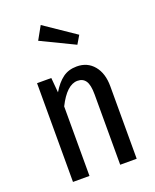

<svg xmlns="http://www.w3.org/2000/svg" viewBox="-147 -879 776 963"><g transform="rotate(-20 241.0 -397.5)"><path d="M413 -387V0H325V-375Q325 -426 310.5 -447.5Q296 -469 267 -469Q210 -469 161 -371V0H73V-527H149L156 -448Q182 -492 213 -515Q244 -538 288 -538Q345 -538 379 -497Q413 -456 413 -387ZM190 -795 355 -683 329 -639 151 -725Z"/></g></svg>

Font: Fira Sans Extra Condensed
Style: Regular
Weight: 400
Width: 1
Designer: Carrois Corporate & Edenspiekermann AG
Foundry: Carrois Corporate GbR & Edenspiekermann AG
Version: Version 4.203